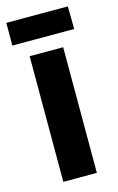

<svg xmlns="http://www.w3.org/2000/svg" viewBox="-105 -692 454 738"><g transform="rotate(-15 122.0 -323.5)"><path d="M185.7 -500V0H52.3V-500ZM-1.3 -647H243.7L244.7 -556.7H-1.3Z"/></g></svg>

Font: Nata Sans
Style: Regular
Weight: 400
Designer: Daniel Uzquiano Cruz
Version: Version 1.001